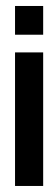

<svg xmlns="http://www.w3.org/2000/svg" viewBox="-20 -616 164 636"><path d="M123 -501H29.8V-596.2H123ZM123 0H29.8V-442.4H123Z"/></svg>

Font: Keraleeyam
Style: Regular
Weight: 400
Designer: Hussain K. H.
Foundry: Swathanthra Malayalam Computing(SMC) http://smc.org.in
Version: Version 3.0.0+20221109